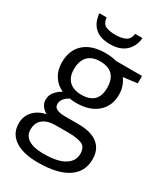

<svg xmlns="http://www.w3.org/2000/svg" viewBox="-235 -836 1014 1173"><g transform="rotate(30 271.5 -249.0)"><path d="M234.9 240.2Q129.4 240.2 72.3 200.9Q15.1 161.6 15.1 90.8Q15.1 40.5 47.1 4.9Q79.1 -30.8 135.7 -42.5Q114.7 -52.2 99.9 -71.8Q85 -91.3 85 -116.7Q85 -146 101.3 -168.2Q117.7 -190.4 151.4 -210.9Q109.4 -228 83.3 -268.8Q57.1 -309.6 57.1 -363.8Q57.1 -450.2 110.4 -498Q163.6 -545.9 260.3 -545.9Q306.2 -545.9 339.4 -536.1H522.9V-483.9L424.3 -471.7Q439 -452.6 448.7 -425.8Q458.5 -398.9 458.5 -366.2Q458.5 -286.1 404.3 -239Q350.1 -191.9 255.4 -191.9Q232.9 -191.9 209.5 -195.8Q160.6 -168.9 160.6 -129.4Q160.6 -106 181.9 -96.4Q203.1 -86.9 241.2 -86.9H335.4Q422.9 -86.9 469.5 -50.3Q516.1 -13.7 516.1 56.6Q516.1 145.5 443.8 192.9Q371.6 240.2 234.9 240.2ZM258.3 -251Q375 -251 375 -365.7Q375 -485.8 257.3 -485.8Q201.7 -485.8 171.6 -454.8Q141.6 -423.8 141.6 -364.3Q141.6 -309.6 171.9 -280.3Q202.1 -251 258.3 -251ZM237.3 176.8Q336.4 176.8 385.5 146.7Q434.6 116.7 434.6 64.9Q434.6 17.1 401.9 2.9Q369.1 -11.2 307.6 -11.2H214.8Q160.2 -11.2 128.2 13.7Q96.2 38.6 96.2 87.9Q96.2 131.3 132.8 154.1Q169.4 176.8 237.3 176.8ZM409.7 -737.8Q404.8 -678.7 365.2 -642.3Q325.7 -606 255.4 -606Q183.6 -606 146.7 -641.6Q109.9 -677.2 106 -737.8H156.7Q161.1 -696.8 186.3 -684.3Q211.4 -671.9 257.3 -671.9Q297.9 -671.9 325.4 -685.3Q353 -698.7 357.9 -737.8Z"/></g></svg>

Font: Open Sans
Style: Regular
Weight: 400
Designer: Monotype Design Team
Foundry: Monotype Imaging Inc.
Version: Version 3.000; ttfautohint (v1.8.4)